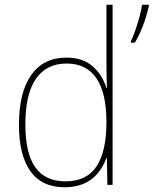

<svg xmlns="http://www.w3.org/2000/svg" viewBox="-20 -780 648 810"><path d="M60 -254Q60 -391 112 -464Q164 -537 260 -537Q328 -537 369.5 -501.5Q411 -466 429 -409H431Q429 -454 429 -543V-760H455V0H433L431 -113H429Q382 10 253 10Q156 10 108 -58Q60 -126 60 -254ZM532 -606Q544 -629 559.5 -678.5Q575 -728 579 -760H608V-754Q587 -664 549 -600H532ZM429 -263V-266Q429 -387 387 -449.5Q345 -512 261 -512Q176 -512 131.5 -447.5Q87 -383 87 -255Q87 -133 129 -74Q171 -15 256 -15Q346 -15 387.5 -78.5Q429 -142 429 -263Z"/></svg>

Font: Noto Sans Mono UI Thin
Style: Regular
Weight: 250
Monospace: yes
Designer: Monotype Design team
Foundry: Monotype Imaging Inc.
Version: Version 1.000